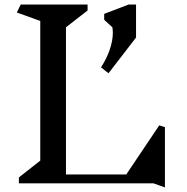

<svg xmlns="http://www.w3.org/2000/svg" viewBox="-20 -806 822 844"><path d="M655 0H63V-26L157 -100V-714L54 -751L71 -786H365V-760L270 -686V-39H535L680 -255L705 -247V18ZM578 -641 457 -484 424 -510Q449 -548 462.5 -588Q476 -628 476 -662Q476 -672 474 -686L438 -719V-745L545 -786H578Z"/></svg>

Font: Inknut Antiqua Light
Style: Regular
Weight: 300
Designer: Claus Eggers Sørensen
Foundry: Claus Eggers Sørensen
Version: Version 1.003; ttfautohint (v1.8.2) -l 8 -r 50 -G 200 -x 14 